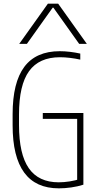

<svg xmlns="http://www.w3.org/2000/svg" viewBox="-20 -1020 540 1050"><path d="M302 10Q49 10 49 -335V-395Q49 -569 113 -654.5Q177 -740 307 -740Q334 -740 363 -736.5Q392 -733 419 -727V-694Q392 -700 363 -703.5Q334 -707 308 -707Q194 -707 139 -631Q84 -555 84 -394V-336Q84 -177 137.5 -100Q191 -23 301 -23Q330 -23 361.5 -28Q393 -33 420 -42L402 -25V-370H214V-402H436V-10Q405 0 369.5 5Q334 10 302 10ZM85 -780 242 -1000H298L455 -780H413L272 -978H268L127 -780Z"/></svg>

Font: M PLUS 1 Code ExtraLight
Style: Regular
Weight: 250
Designer: Coji Morishita
Foundry: UNDERFOREST DESIGN
Version: Version 1.002